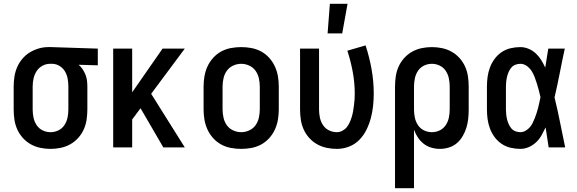

<svg xmlns="http://www.w3.org/2000/svg" viewBox="-20 -776 3040 1011"><path d="M246 8Q219 8 192.5 2.5Q166 -3 142.5 -16Q119 -29 100.5 -49.5Q82 -70 71 -94.5Q60 -119 56 -146Q52 -173 52 -200V-320Q52 -346 56 -372Q60 -398 70 -421.5Q80 -445 97 -465.5Q114 -486 136 -499.5Q158 -513 183 -520.5Q208 -528 234 -528H250L495 -520V-432L394 -435Q406 -425 415 -411.5Q424 -398 430 -383Q436 -368 438 -352Q440 -336 440 -320V-200Q440 -173 436 -146Q432 -119 421 -94.5Q410 -70 391.5 -49.5Q373 -29 349.5 -16Q326 -3 299.5 2.5Q273 8 246 8ZM246 -80Q268 -80 287.5 -89.5Q307 -99 319 -117Q331 -135 335.5 -156.5Q340 -178 340 -200V-320Q340 -340 336.5 -360.5Q333 -381 323 -398.5Q313 -416 295.5 -427.5Q278 -439 257 -440H243Q222 -440 203 -429.5Q184 -419 172.5 -401Q161 -383 156.5 -362Q152 -341 152 -320V-200Q152 -178 156.5 -156.5Q161 -135 173 -117Q185 -99 204.5 -89.5Q224 -80 246 -80Z M840 0 720 -206 676 -147V0H576V-520H676V-290L836 -520H953L776 -282L953 0Z M1250 8Q1223 8 1196 3Q1169 -2 1145 -15Q1121 -28 1102.5 -48.5Q1084 -69 1072.5 -94Q1061 -119 1056.5 -146Q1052 -173 1052 -200V-320Q1052 -347 1056.5 -374Q1061 -401 1072.5 -426Q1084 -451 1102.5 -471.5Q1121 -492 1145 -505Q1169 -518 1196 -523Q1223 -528 1250 -528Q1277 -528 1304 -523Q1331 -518 1355 -505Q1379 -492 1397.5 -471.5Q1416 -451 1427.5 -426Q1439 -401 1443.5 -374Q1448 -347 1448 -320V-200Q1448 -173 1443.5 -146Q1439 -119 1427.5 -94Q1416 -69 1397.5 -48.5Q1379 -28 1355 -15Q1331 -2 1304 3Q1277 8 1250 8ZM1250 -80Q1272 -80 1292.5 -89.5Q1313 -99 1325.5 -116.5Q1338 -134 1343 -156Q1348 -178 1348 -200V-320Q1348 -342 1343 -364Q1338 -386 1325.5 -403.5Q1313 -421 1292.5 -430.5Q1272 -440 1250 -440Q1228 -440 1207.5 -430.5Q1187 -421 1174.5 -403.5Q1162 -386 1157 -364Q1152 -342 1152 -320V-200Q1152 -178 1157 -156Q1162 -134 1174.5 -116.5Q1187 -99 1207.5 -89.5Q1228 -80 1250 -80Z M1754 8Q1727 8 1700.5 2.5Q1674 -3 1650.5 -16Q1627 -29 1608.5 -49.5Q1590 -70 1579 -94.5Q1568 -119 1564 -146Q1560 -173 1560 -200V-520H1660V-200Q1660 -178 1664.5 -156.5Q1669 -135 1681 -117Q1693 -99 1712.5 -89.5Q1732 -80 1754 -80Q1769 -80 1783 -87.5Q1797 -95 1806.5 -107Q1816 -119 1822 -133Q1828 -147 1832.5 -161.5Q1837 -176 1839.5 -191.5Q1842 -207 1844 -222Q1846 -237 1847 -252Q1848 -267 1848 -283Q1848 -340 1837.5 -397Q1827 -454 1809 -509L1905 -537Q1925 -476 1936.5 -412Q1948 -348 1948 -283Q1948 -251 1944.5 -218Q1941 -185 1932.5 -153.5Q1924 -122 1909.5 -92.5Q1895 -63 1872 -39.5Q1849 -16 1818 -4Q1787 8 1754 8ZM1705 -600 1717 -756H1810L1782 -600Z M2060 215V-320Q2060 -347 2064 -374Q2068 -401 2079 -425.5Q2090 -450 2108.5 -470.5Q2127 -491 2150.5 -504Q2174 -517 2200.5 -522.5Q2227 -528 2254 -528Q2281 -528 2307.5 -522.5Q2334 -517 2357.5 -504Q2381 -491 2399.5 -470.5Q2418 -450 2429 -425.5Q2440 -401 2444 -374Q2448 -347 2448 -320V-200Q2448 -176 2445.5 -151.5Q2443 -127 2436 -104Q2429 -81 2416.5 -59.5Q2404 -38 2386 -22.5Q2368 -7 2344.5 0.5Q2321 8 2296 8Q2274 8 2251.5 1.5Q2229 -5 2211 -19Q2193 -33 2180.5 -52Q2168 -71 2160 -93V215ZM2254 -80Q2276 -80 2295.5 -89.5Q2315 -99 2327 -117Q2339 -135 2343.5 -156.5Q2348 -178 2348 -200V-320Q2348 -342 2343.5 -363.5Q2339 -385 2327 -403Q2315 -421 2295.5 -430.5Q2276 -440 2254 -440Q2232 -440 2212.5 -430.5Q2193 -421 2181 -403Q2169 -385 2164.5 -363.5Q2160 -342 2160 -320V-200Q2160 -178 2164.5 -156.5Q2169 -135 2181 -117Q2193 -99 2212.5 -89.5Q2232 -80 2254 -80Z M2720 8Q2694 8 2668.5 2Q2643 -4 2621.5 -18.5Q2600 -33 2584.5 -54Q2569 -75 2560 -99Q2551 -123 2547.5 -148.5Q2544 -174 2544 -200V-320Q2544 -346 2547.5 -371.5Q2551 -397 2560 -421Q2569 -445 2584.5 -466Q2600 -487 2621.5 -501.5Q2643 -516 2668.5 -522Q2694 -528 2720 -528Q2742 -528 2763.5 -519Q2785 -510 2801.5 -494.5Q2818 -479 2830 -459.5Q2842 -440 2851 -420Q2855 -445 2859 -470Q2863 -495 2867 -520H2954Q2940 -456 2927.5 -391.5Q2915 -327 2900 -263Q2916 -198 2929 -132Q2942 -66 2956 0H2869Q2865 -26 2861 -52.5Q2857 -79 2853 -105Q2843 -84 2831.5 -63.5Q2820 -43 2803 -27Q2786 -11 2764.5 -1.5Q2743 8 2720 8ZM2720 -80Q2734 -80 2746.5 -87Q2759 -94 2768.5 -104.5Q2778 -115 2784.5 -128Q2791 -141 2796 -154Q2801 -167 2805.5 -180.5Q2810 -194 2813.5 -208Q2817 -222 2820 -236Q2823 -250 2826 -264Q2822 -282 2817.5 -299.5Q2813 -317 2807.5 -334.5Q2802 -352 2795.5 -369.5Q2789 -387 2779 -402.5Q2769 -418 2753.5 -429Q2738 -440 2720 -440Q2706 -440 2693.5 -435Q2681 -430 2672.5 -420Q2664 -410 2658.5 -397.5Q2653 -385 2650 -372.5Q2647 -360 2645.5 -346.5Q2644 -333 2644 -320V-200Q2644 -187 2645.5 -173.5Q2647 -160 2650 -147.5Q2653 -135 2658.5 -122.5Q2664 -110 2672.5 -100Q2681 -90 2693.5 -85Q2706 -80 2720 -80Z"/></svg>

Font: Iosevka Semibold
Style: Regular
Weight: 600
Monospace: yes
Designer: Belleve Invis
Foundry: Belleve Invis
Version: Version 33.2.3; ttfautohint (v1.8.4)